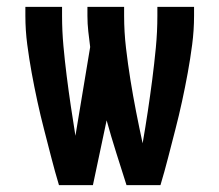

<svg xmlns="http://www.w3.org/2000/svg" viewBox="-20 -540 640 560"><path d="M152 0Q140 -40 129.5 -81Q119 -122 108.5 -162.5Q98 -203 89 -244.5Q80 -286 72.5 -327Q65 -368 59.5 -410Q54 -452 54 -494V-520H161V-494Q161 -450 165 -406Q169 -362 174.5 -318.5Q180 -275 186.5 -231Q193 -187 200 -144L243 -403Q240 -426 237.5 -448.5Q235 -471 235 -494V-520H342V-494Q342 -447 347.5 -400Q353 -353 360.5 -306.5Q368 -260 377 -214Q386 -168 396 -122Q404 -168 411 -214.5Q418 -261 424 -307.5Q430 -354 434.5 -400.5Q439 -447 439 -494V-520H546V-494Q546 -452 540.5 -410Q535 -368 527.5 -327Q520 -286 511 -244.5Q502 -203 491.5 -162.5Q481 -122 470.5 -81Q460 -40 448 0H349Q334 -47 319 -94.5Q304 -142 291 -189L251 0Z"/></svg>

Font: Iosevka SS04 Semibold Extended
Style: Regular
Weight: 600
Width: 7
Monospace: yes
Designer: Belleve Invis
Foundry: Belleve Invis
Version: Version 19.0.0; ttfautohint (v1.8.4)